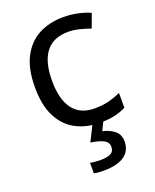

<svg xmlns="http://www.w3.org/2000/svg" viewBox="-146 -630 771 954"><g transform="rotate(-20 240.0 -153.0)"><path d="M300 10Q229 10 173.5 -19Q118 -48 86.5 -109Q55 -170 55 -265Q55 -364 88 -426Q121 -488 177.5 -517Q234 -546 306 -546Q347 -546 385 -537.5Q423 -529 447 -517L420 -444Q396 -453 364 -461Q332 -469 304 -469Q146 -469 146 -266Q146 -169 184.5 -117.5Q223 -66 299 -66Q343 -66 376.5 -75Q410 -84 438 -97V-19Q411 -5 378.5 2.5Q346 10 300 10ZM382 139Q382 187 345 213.5Q308 240 234 240Q202 240 184 235V180Q193 182 208 183.5Q223 185 237 185Q273 185 292 175.5Q311 166 311 141Q311 115 284.5 103Q258 91 220 86L263 0H321L295 53Q331 61 356.5 81Q382 101 382 139Z"/></g></svg>

Font: Noto Znamenny Musical Notation
Style: Regular
Weight: 400
Version: Version 1.003; ttfautohint (v1.8.4.7-5d5b)